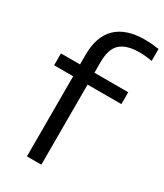

<svg xmlns="http://www.w3.org/2000/svg" viewBox="-203 -899 840 981"><g transform="rotate(30 217.5 -409.0)"><path d="M127 0V-472.5H14.5V-542.5H127V-599.5Q127 -707.5 184 -762.8Q241 -818 351 -818Q373 -818 394 -816.2Q415 -814.5 435 -811.5V-741Q395 -748 360 -748Q284 -748 248 -715.2Q212 -682.5 212 -604.5V-542.5H411.5V-472.5H212V0Z"/></g></svg>

Font: Encode Sans Exp
Style: Regular
Weight: 400
Width: 7
Designer: Multiple Designers
Foundry: Impallari Type
Version: Version 3.002; ttfautohint (v1.8.3) -l 8 -r 50 -G 200 -x 14 